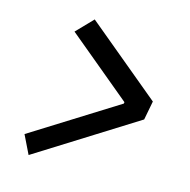

<svg xmlns="http://www.w3.org/2000/svg" viewBox="-96 -742 811 820"><g transform="rotate(15 310.0 -332.0)"><path d="M101 -15 538.5 -289.5 554.5 -373 224 -647.5 154 -575 438 -339 437 -332.5 61 -97Z"/></g></svg>

Font: Monaspace Krypton Medium
Style: Italic
Weight: 500
Italic angle: -11°
Designer: Riley Cran & the Lettermatic Team
Foundry: Lettermatic
Version: Version 1.101 (Monaspace Krypton)